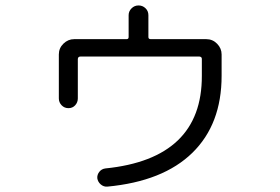

<svg xmlns="http://www.w3.org/2000/svg" viewBox="-20 -655 1040 712"><path d="M198.2 -290V-453.1Q198.2 -476.6 215.3 -493.2Q232.4 -509.8 254.9 -509.8H449.2Q457 -509.8 457 -517.6V-598.6Q457 -613.3 467.8 -624Q478.5 -634.8 493.7 -634.8Q508.8 -634.8 519.5 -624.5Q530.3 -614.3 530.3 -598.6V-517.6Q530.3 -509.8 539.1 -509.8H745.1Q768.6 -509.8 785.2 -492.7Q801.8 -475.6 801.8 -453.1V-374Q801.8 -194.3 693.4 -88.4Q585 17.6 377.9 37.1Q364.3 38.1 353.5 28.8Q342.8 19.5 340.8 5.9Q339.8 -6.8 348.1 -17.6Q356.4 -28.3 370.1 -30.3Q729.5 -66.4 728.5 -374V-436.5Q728.5 -444.3 719.7 -445.3H278.3Q269.5 -445.3 268.6 -436.5V-290Q268.6 -275.4 258.8 -264.6Q249 -253.9 233.9 -253.9Q218.8 -253.9 208.5 -264.6Q198.2 -275.4 198.2 -290Z"/></svg>

Font: Rounded Mgen+ 1mn regular
Style: Regular
Weight: 400
Designer: [Source Han Sans]
Ryoko NISHIZUKA  (kana & ideographs); Paul D. Hunt (Latin, Greek & Cyrillic); Wenlong ZHANG  (bopomofo
Version: Version 1.059.20150602